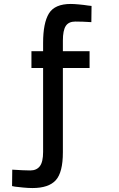

<svg xmlns="http://www.w3.org/2000/svg" viewBox="-20 -718 600 971"><path d="M298 52Q298 154 262 193.5Q226 233 144 233Q123 233 97.5 230.5Q72 228 56 226L41 223L42 140Q103 144 133 144Q165 144 181.5 122.5Q198 101 198 50V-374H139V-459H198V-501Q198 -602 227.5 -650Q257 -698 338 -698Q354 -698 380.5 -695.5Q407 -693 425 -690L443 -688L442 -606Q397 -609 361 -609Q327 -609 312.5 -586.5Q298 -564 298 -513V-459H433V-374H298Z"/></svg>

Font: TitilliumText
Style: Medium
Weight: 500
Designer: Accademia di Belle Arti di Urbino and others
Foundry: Accademia di Belle Arti di Urbino and others.
Version: Version 60.001